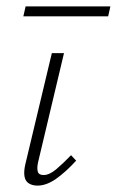

<svg xmlns="http://www.w3.org/2000/svg" viewBox="-20 -576 365 600"><path d="M97 4Q81 4 70 -3Q59 -10 56.5 -25Q54 -40 59 -62L142 -410H180L99 -69Q95 -51 98 -40Q101 -29 116 -29Q134 -29 155 -46.5Q176 -64 202 -91L218 -74Q185 -38 155 -17Q125 4 97 4ZM53 -525 60 -556H325L318 -525Z"/></svg>

Font: Ysabeau Infant ExtraLight
Style: Italic
Weight: 250
Italic angle: -12°
Designer: Christian Thalmann (Catharsis Fonts)
Version: Version 2.001;gftools[0.9.30]; featfreeze: ss01,ss02,lnum